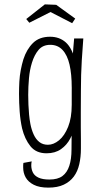

<svg xmlns="http://www.w3.org/2000/svg" viewBox="-20 -692 465 878"><path d="M201 166Q160 166 134.5 153Q109 140 97.5 119.5Q86 99 86 74Q86 68 86 63Q86 58 87 53L125 46Q124 50 123.5 54.5Q123 59 123 64Q123 82 130.5 97Q138 112 156.5 120.5Q175 129 206 129Q244 129 265.5 113Q287 97 297 66Q307 35 307 -8Q307 -33 307.5 -69Q308 -105 308 -156Q308 -207 308 -276Q308 -313 308.5 -347Q309 -381 311 -412Q313 -443 315 -469Q317 -495 319 -516H361Q360 -499 358 -473.5Q356 -448 354 -416Q352 -384 351 -349Q350 -314 350 -277Q350 -220 349.5 -179.5Q349 -139 349.5 -109Q350 -79 350 -56Q350 -33 350 -12Q350 26 342.5 59Q335 92 317.5 115.5Q300 139 271.5 152.5Q243 166 201 166ZM193 9Q145 9 119 -23.5Q93 -56 81 -105Q73 -141 70 -181.5Q67 -222 67 -262Q67 -291 68.5 -318.5Q70 -346 75 -372Q80 -398 87 -421Q102 -467 131 -495.5Q160 -524 209 -524Q252 -524 281 -498Q310 -472 324.5 -411.5Q339 -351 339 -250L308 -292Q308 -353 298 -396.5Q288 -440 266 -463.5Q244 -487 210 -487Q176 -487 156.5 -464Q137 -441 126 -405Q116 -373 112.5 -334Q109 -295 109 -258Q109 -236 110 -213Q111 -190 113 -168Q115 -146 119 -125Q124 -99 134 -77Q144 -55 160 -42.5Q176 -30 199 -30Q225 -30 250 -50.5Q275 -71 291.5 -112Q308 -153 308 -213L339 -254Q339 -228 336.5 -194.5Q334 -161 325.5 -125Q317 -89 301.5 -59Q286 -29 259 -10Q232 9 193 9ZM310 -586 211 -637 114 -588 100 -605 185 -672 237 -670 324 -607Z"/></svg>

Font: Truculenta ExtraLight
Style: Regular
Weight: 250
Version: Version 1.002